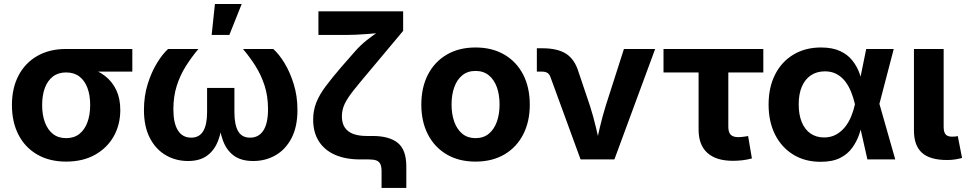

<svg xmlns="http://www.w3.org/2000/svg" viewBox="-20 -783 4752 943"><path d="M304.7 10.7Q223.1 10.7 163.1 -23.9Q103 -58.6 70.8 -121.1Q38.6 -183.6 38.6 -267.1Q38.6 -350.1 71 -412.1Q103.5 -474.1 163.3 -508.3Q223.1 -542.5 304.7 -542.5H629.9V-431.2H394.5L304.7 -427.2Q266.1 -427.2 240 -407.2Q213.9 -387.2 200.4 -351.3Q187 -315.4 187 -267.1Q187 -219.2 200.4 -182.6Q213.9 -146 240 -125.2Q266.1 -104.5 304.7 -104.5Q343.8 -104.5 369.9 -125.2Q396 -146 409.4 -182.6Q422.9 -219.2 422.9 -267.1Q422.9 -315.4 409.4 -351.3Q396 -387.2 369.9 -407.2Q343.8 -427.2 304.7 -427.2V-464.4Q363.8 -464.4 412.6 -450.7Q461.4 -437 496.8 -409.2Q532.2 -381.3 551.5 -339.8Q570.8 -298.3 570.8 -242.7Q570.8 -170.9 538.6 -113.5Q506.3 -56.2 446.5 -22.7Q386.7 10.7 304.7 10.7Z M903.3 7.8Q843.3 7.8 794.2 -20.8Q745.1 -49.3 716.1 -105.2Q687 -161.1 687 -243.2Q687 -311 705.3 -369.9Q723.6 -428.7 751.2 -473.6Q778.8 -518.6 805.7 -542.5H954.6Q920.4 -502 892.6 -457.8Q864.7 -413.6 848.1 -361.6Q831.5 -309.6 831.5 -246.6Q831.5 -177.7 854 -142.3Q876.5 -106.9 918.9 -106.9Q958.5 -106.9 977.8 -138.4Q997.1 -169.9 997.1 -232.4V-351.1H1131.3V-232.4Q1131.3 -169.9 1149.7 -138.4Q1168 -106.9 1208 -106.9Q1251 -106.9 1273.7 -142.3Q1296.4 -177.7 1296.4 -246.6Q1296.4 -311 1279.3 -363.3Q1262.2 -415.5 1234.4 -459.5Q1206.5 -503.4 1173.3 -542.5H1321.8Q1349.1 -519 1376.5 -474.6Q1403.8 -430.2 1422.4 -370.8Q1440.9 -311.5 1440.9 -243.2Q1440.9 -160.6 1411.9 -104.7Q1382.8 -48.8 1333.5 -20.5Q1284.2 7.8 1223.6 7.8Q1164.1 7.8 1128.2 -18.8Q1092.3 -45.4 1075 -92.8Q1057.6 -140.1 1052.7 -201.7H1073.7Q1069.3 -139.2 1051.3 -92Q1033.2 -44.9 997.3 -18.6Q961.4 7.8 903.3 7.8ZM1019.5 -611.3 1035.6 -763.2H1167L1106.4 -611.3Z M1854 140.1V57.6Q1854 35.6 1848.1 22.9Q1842.3 10.3 1828.6 5.1Q1814.9 0 1791 0H1749Q1676.8 0 1625 -22.9Q1573.2 -45.9 1545.7 -89.6Q1518.1 -133.3 1518.1 -195.3Q1518.1 -240.7 1533.4 -279.3Q1548.8 -317.9 1579.6 -359.1Q1610.4 -400.4 1656.2 -453.6L1724.6 -531.7Q1749.5 -560.1 1780 -584.5Q1810.5 -608.9 1839.6 -627.9Q1868.7 -647 1888.2 -658.7L1874.5 -624.5Q1856.9 -622.1 1832.5 -619.9Q1808.1 -617.7 1780.8 -615.7Q1753.4 -613.8 1726.8 -612.5Q1700.2 -611.3 1679.2 -611.3H1543.9V-727.5H1960V-631.3L1796.9 -436.5Q1749 -379.9 1718.5 -341.8Q1688 -303.7 1673.6 -274.2Q1659.2 -244.6 1659.2 -211.4Q1659.2 -177.7 1673.8 -156.2Q1688.5 -134.8 1715.6 -125Q1742.7 -115.2 1779.8 -115.2H1809.6Q1891.6 -115.2 1933.6 -81.3Q1975.6 -47.4 1975.6 34.7V140.1Z M2315.4 10.7Q2233.9 10.7 2174.1 -24.4Q2114.3 -59.6 2081.8 -122.6Q2049.3 -185.5 2049.3 -269Q2049.3 -353.5 2081.8 -416.5Q2114.3 -479.5 2174.1 -514.6Q2233.9 -549.8 2315.4 -549.8Q2397.5 -549.8 2457.3 -514.6Q2517.1 -479.5 2549.6 -416.5Q2582 -353.5 2582 -269Q2582 -185.5 2549.6 -122.6Q2517.1 -59.6 2457.3 -24.4Q2397.5 10.7 2315.4 10.7ZM2315.4 -104.5Q2354.5 -104.5 2380.6 -126Q2406.7 -147.5 2420.2 -184.8Q2433.6 -222.2 2433.6 -269.5Q2433.6 -317.9 2420.2 -355Q2406.7 -392.1 2380.6 -413.3Q2354.5 -434.6 2315.4 -434.6Q2276.9 -434.6 2250.7 -413.3Q2224.6 -392.1 2211.2 -355Q2197.8 -317.9 2197.8 -269.5Q2197.8 -222.2 2211.2 -184.8Q2224.6 -147.5 2250.7 -126Q2276.9 -104.5 2315.4 -104.5Z M2831.5 0 2683.6 -404.3Q2678.2 -418.9 2668.5 -425Q2658.7 -431.2 2642.1 -431.2H2616.7V-545.9H2644Q2718.3 -545.9 2760.3 -519Q2802.2 -492.2 2821.3 -430.2L2877.9 -262.2Q2894.5 -210 2907 -156.7Q2919.4 -103.5 2932.6 -46.9H2900.9Q2913.6 -103.5 2926 -156.7Q2938.5 -210 2954.6 -262.2L3044.4 -542.5H3197.8L2997.6 0Z M3579.6 6.8Q3497.1 6.8 3454.1 -32.2Q3411.1 -71.3 3411.1 -146V-427.2H3238.8V-542.5H3729V-427.2H3557.1V-159.7Q3557.1 -133.8 3568.6 -121.6Q3580.1 -109.4 3606.4 -109.4Q3616.2 -109.4 3631.1 -111.3Q3646 -113.3 3654.3 -114.7L3672.9 -4.9Q3649.4 1.5 3625.7 4.2Q3602.1 6.8 3579.6 6.8Z M4010.3 11.7Q3933.6 11.7 3876 -23.7Q3818.4 -59.1 3786.6 -122.3Q3754.9 -185.5 3754.9 -269.5Q3754.9 -354 3786.9 -417Q3818.8 -480 3877 -514.9Q3935.1 -549.8 4012.2 -549.8Q4068.8 -549.8 4106.2 -532.2Q4143.6 -514.6 4166 -486.3Q4188.5 -458 4200.7 -424.8Q4212.9 -391.6 4218.8 -360.4H4264.2L4298.8 -274.4L4377 0H4240.2L4178.7 -272.5Q4171.4 -303.7 4159.9 -332.3Q4148.4 -360.8 4131.1 -383.3Q4113.8 -405.8 4089.1 -419.2Q4064.5 -432.6 4031.7 -432.6Q3991.7 -432.6 3962.6 -413.1Q3933.6 -393.6 3918.2 -357.4Q3902.8 -321.3 3902.8 -270.5Q3902.8 -219.7 3917.7 -183.3Q3932.6 -147 3960.7 -127.4Q3988.8 -107.9 4027.3 -107.9Q4061 -107.9 4086.4 -122.1Q4111.8 -136.2 4130.4 -159.4Q4148.9 -182.6 4160.6 -211.4Q4172.4 -240.2 4178.7 -269.5L4234.4 -542.5H4369.6L4298.3 -269.5L4263.7 -187.5H4218.3Q4211.4 -156.2 4199.5 -121.8Q4187.5 -87.4 4165.5 -56.9Q4143.6 -26.4 4106.2 -7.3Q4068.8 11.7 4010.3 11.7Z M4631.8 2.9Q4547.4 2.9 4508.1 -32.7Q4468.8 -68.4 4468.8 -141.6V-542.5H4614.7V-160.6Q4614.7 -134.8 4624 -123.3Q4633.3 -111.8 4655.8 -111.8Q4666.5 -111.8 4672.9 -112.5Q4679.2 -113.3 4684.1 -114.7L4705.1 -7.3Q4693.4 -3.9 4674.3 -0.5Q4655.3 2.9 4631.8 2.9Z"/></svg>

Font: Inter 16pt
Style: Bold
Weight: 700
Version: Version 4.001;git-66647c0bb